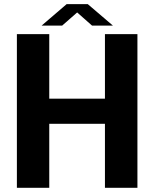

<svg xmlns="http://www.w3.org/2000/svg" viewBox="-20 -901 740 921"><path d="M179.7 -778.3 299.8 -881.3H400.9L521.5 -778.3H421.4L350.1 -841.3L278.3 -778.3ZM639.2 -737.3V0H483.4V-307.1H216.3V0H61V-737.3H216.3V-427.7H483.4V-737.3Z"/></svg>

Font: Epilogue
Style: Bold
Weight: 700
Designer: Tyler Finck
Foundry: Etcetera Type Co
Version: Version 2.112